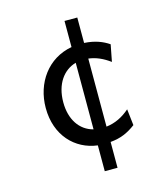

<svg xmlns="http://www.w3.org/2000/svg" viewBox="-111 -733 808 922"><g transform="rotate(-15 293.0 -271.5)"><path d="M295.4 -644.5V-514.6C174.8 -493.2 100.1 -388.2 100.1 -263.7C100.1 -127 185.1 -39.6 295.4 -25.9V102.5H358.9V-25.9C409.7 -30.3 446.3 -46.4 485.4 -75.7L476.1 -156.7C441.4 -126.5 403.8 -107.4 358.9 -102.1V-440.4C396 -436 429.7 -420.9 464.4 -395.5L480.5 -479C449.7 -500 411.6 -515.1 358.9 -518.1V-644.5ZM188.5 -268.1C188.5 -359.4 232.9 -418.9 295.4 -436.5V-105.5C228.5 -122.6 188.5 -183.6 188.5 -268.1Z"/></g></svg>

Font: Andika
Style: Regular
Weight: 400
Designer: Victor Gaultney, Annie Olsen, Julie Remington, Don Collingsworth, Eric Hays
Foundry: SIL International
Version: Version 1.000